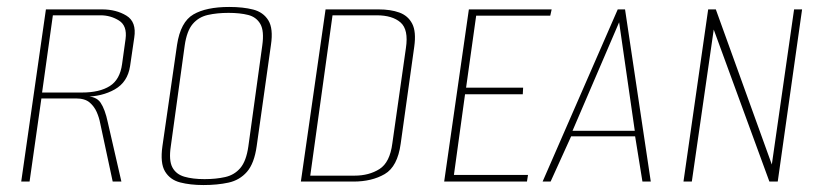

<svg xmlns="http://www.w3.org/2000/svg" viewBox="-20 -522 2368 552"><path d="M41 0 112 -495H273Q314 -495 343.5 -477Q373 -459 366 -414L354 -332Q347 -286 310 -265Q273 -244 223 -244L224 -245Q256 -246 269 -227Q282 -208 290 -170L329 0H304L268 -168Q265 -184 258 -200Q251 -216 237.5 -227.5Q224 -239 198 -239H99L65 0ZM101 -256H216Q266 -256 295.5 -274.5Q325 -293 331 -338L341 -410Q346 -448 322 -463Q298 -478 269 -478H132Z M565 10Q527 10 498 2.5Q469 -5 454.5 -29Q440 -53 447 -102L489 -393Q499 -459 536 -480.5Q573 -502 639 -502Q679 -502 708 -494.5Q737 -487 751.5 -463.5Q766 -440 759 -393L718 -102Q711 -52 690 -28Q669 -4 637 3Q605 10 565 10ZM568 -7Q601 -7 627.5 -13Q654 -19 671 -39Q688 -59 694 -101L734 -391Q740 -433 728.5 -453Q717 -473 693.5 -479Q670 -485 637 -485Q604 -485 577.5 -479Q551 -473 534 -453Q517 -433 511 -391L471 -101Q465 -61 475.5 -41Q486 -21 510 -14Q534 -7 568 -7Z M845 0 916 -495H1068Q1103 -495 1128 -486Q1153 -477 1165 -454Q1177 -431 1171 -388L1132 -109Q1123 -43 1086 -21.5Q1049 0 996 0ZM872 -17H999Q1041 -17 1071 -36Q1101 -55 1108 -110L1147 -384Q1155 -437 1131.5 -457.5Q1108 -478 1063 -478H936Z M1257 0 1328 -495H1566L1562 -477H1349L1320 -270H1484L1483 -251H1317L1285 -19H1498L1495 0Z M1540 0 1756 -495H1777L1851 0H1827L1806 -130H1622L1563 0ZM1626 -146H1805L1760 -458Z M1945 0 2016 -495H2038L2199 -49L2263 -495H2286L2216 0H2192L2032 -437L1969 0Z"/></svg>

Font: Alumni Sans SC Thin
Style: Italic
Weight: 100
Italic angle: -8°
Designer: Robert E. Leuschke
Foundry: Robert E. Leuschke
Version: Version 1.016